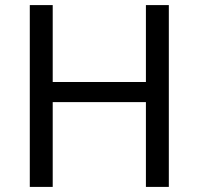

<svg xmlns="http://www.w3.org/2000/svg" viewBox="-20 -734 781 754"><path d="M643 0H553V-333H187V0H97V-714H187V-412H553V-714H643Z"/></svg>

Font: Noto Sans Meetei Mayek
Style: Regular
Weight: 400
Designer: Monotype Design Team and Neelakash Kshetrimayum
Foundry: Monotype Imaging Inc.
Version: Version 2.002